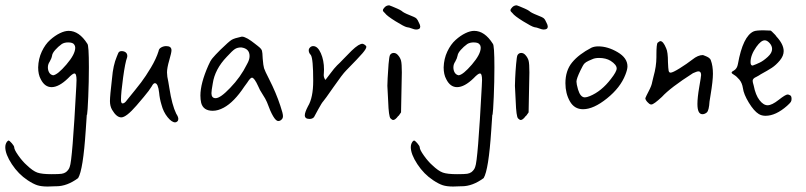

<svg xmlns="http://www.w3.org/2000/svg" viewBox="-86 -555 2994 713"><path d="M168.9 -440.4Q154.3 -440.4 136.2 -431.6Q118.2 -422.9 100.1 -406.7Q82 -390.6 69.3 -363.8Q56.6 -336.9 55.7 -304.7Q55.7 -278.3 65.4 -260.7Q80.1 -231.4 105.5 -231.4Q132.8 -231.4 167 -264.6Q183.6 -282.2 190.4 -282.2Q198.2 -282.2 198.2 -257.8Q198.2 -249 197.3 -234.4Q182.6 43 172.9 64.5Q169.9 75.2 159.2 84Q152.3 88.9 143.1 90.3Q133.8 91.8 105.5 91.8Q69.3 91.8 52.7 85.9Q36.1 80.1 13.7 58.6Q-2 44.9 -17.6 22.9Q-33.2 1 -33.2 -7.8Q-33.2 -12.7 -42 -22.9Q-50.8 -33.2 -54.7 -33.2Q-54.7 -33.2 -57.6 -31.2Q-60.5 -29.3 -63.5 -22.9Q-66.4 -16.6 -66.4 -8.8Q-66.4 17.6 -42 54.7Q-17.6 91.8 16.6 114.3Q37.1 127.9 52.2 132.8Q67.4 137.7 90.8 137.7Q102.5 137.7 120.1 136.7Q121.1 136.7 123 136.7Q163.1 136.7 204.1 106.4Q222.7 76.2 232.4 -71.3Q235.4 -112.3 236.3 -128.9Q236.3 -128.9 237.3 -128.9Q239.3 -138.7 241.7 -195.3Q244.1 -252 244.1 -304.7Q244.1 -387.7 238.3 -392.6Q208 -440.4 168.9 -440.4ZM167 -397.5Q184.6 -397.5 189.5 -389.6Q193.4 -384.8 193.4 -377.9Q193.4 -353.5 160.6 -315.4Q127.9 -277.3 111.3 -275.4Q101.6 -277.3 96.7 -285.6Q91.8 -293.9 91.8 -304.7Q91.8 -316.4 98.6 -326.2Q105.5 -337.9 107.4 -348.6Q108.4 -357.4 119.1 -369.6Q129.9 -381.8 143.6 -391.6Q153.3 -397.5 167 -397.5Z M534.2 -286.1Q534.2 -302.7 542.5 -331.1Q550.8 -359.4 550.8 -368.2Q550.8 -383.8 531.2 -383.8Q521.5 -383.8 512.7 -378.9Q503.9 -374 502.9 -365.2Q494.1 -336.9 474.6 -304.2Q455.1 -271.5 438 -249Q420.9 -226.6 385.7 -183.6Q377 -170.9 369.1 -170.9Q363.3 -170.9 363.3 -184.6Q363.3 -210 371.1 -266.6Q378.9 -323.2 385.7 -340.8Q386.7 -342.8 386.7 -347.7Q386.7 -355.5 380.9 -360.4Q375 -365.2 365.2 -365.2Q355.5 -365.2 352.5 -356.4Q350.6 -352.5 347.7 -344.7Q334 -312.5 330.1 -264.6Q322.3 -198.2 322.3 -179.7Q322.3 -161.1 330.1 -147.5Q346.7 -119.1 364.3 -119.1Q382.8 -119.1 420.9 -163.1Q426.8 -169.9 447.8 -194.8Q468.8 -219.7 477.5 -234.4Q483.4 -246.1 489.3 -246.1Q501 -246.1 504.9 -210.9Q506.8 -188.5 513.7 -166Q520.5 -139.6 536.1 -120.1Q551.8 -100.6 564.5 -100.6Q568.4 -100.6 572.3 -104Q576.2 -107.4 576.2 -113.3Q576.2 -121.1 568.4 -132.8Q552.7 -165 543 -227.5Q540 -242.2 539.1 -251Q534.2 -271.5 534.2 -286.1Z M964.8 -124Q964.8 -133.8 955.1 -162.1Q939.5 -210 913.1 -261.7Q897.5 -292 894.5 -301.8Q891.6 -311.5 889.6 -336.9Q888.7 -361.3 886.7 -367.2Q884.8 -373 877.9 -378.9Q877 -379.9 870.1 -385.3Q863.3 -390.6 858.9 -394Q854.5 -397.5 847.2 -402.8Q839.8 -408.2 834.5 -411.1Q829.1 -414.1 823.2 -416.5Q817.4 -418.9 813.5 -418.9Q812.5 -418.9 811.5 -418.9Q784.2 -413.1 774.4 -407.2Q764.6 -401.4 732.4 -370.1Q711.9 -349.6 703.1 -338.9Q694.3 -328.1 687.5 -311.5Q658.2 -245.1 658.2 -200.2Q658.2 -185.5 661.1 -172.9Q668.9 -143.6 704.1 -143.6Q723.6 -143.6 745.1 -155.3Q783.2 -175.8 821.3 -233.4Q825.2 -238.3 832 -248Q843.8 -266.6 849.6 -266.6Q858.4 -266.6 873 -234.4Q877.9 -221.7 889.2 -204.6Q900.4 -187.5 905.3 -175.8Q930.7 -105.5 947.3 -105.5Q949.2 -105.5 952.6 -106.4Q956.1 -107.4 960.4 -111.8Q964.8 -116.2 964.8 -124ZM699.2 -209Q699.2 -217.8 704.1 -245.1Q711.9 -297.9 755.9 -343.8Q777.3 -367.2 786.6 -373Q795.9 -378.9 809.6 -378.9Q809.6 -378.9 809.6 -378.9Q840.8 -375 840.8 -346.7Q840.8 -333 831.1 -316.4Q807.6 -268.6 768.6 -228.5Q732.4 -190.4 714.8 -190.4Q699.2 -190.4 699.2 -209Z M1116.2 -276.4Q1116.2 -278.3 1116.7 -284.2Q1117.2 -290 1117.2 -296.9Q1117.2 -331.1 1105.5 -357.4Q1093.8 -383.8 1077.1 -383.8Q1070.3 -383.8 1065.4 -378.9Q1060.5 -374 1060.5 -368.2Q1060.5 -358.4 1068.4 -350.6Q1077.1 -336.9 1077.1 -254.9Q1077.1 -192.4 1057.6 -160.2Q1045.9 -137.7 1045.9 -127Q1045.9 -113.3 1063.5 -113.3Q1074.2 -113.3 1080.1 -120.1Q1082 -124 1095.7 -148.9Q1109.4 -173.8 1114.3 -178.7Q1119.1 -183.6 1152.3 -231.4Q1185.5 -279.3 1199.2 -293Q1246.1 -340.8 1260.3 -357.4Q1274.4 -374 1274.4 -380.9Q1274.4 -384.8 1268.6 -388.7Q1262.7 -392.6 1258.8 -392.6Q1254.9 -392.6 1244.1 -386.7Q1233.4 -379.9 1219.7 -366.7Q1206.1 -353.5 1189.9 -336.4Q1173.8 -319.3 1166 -312.5Q1155.3 -301.8 1141.6 -283.2Q1127.9 -264.6 1123 -258.8H1122.1Q1122.1 -258.8 1122.1 -258.8Q1122.1 -258.8 1120.6 -260.7Q1119.1 -262.7 1117.7 -267.1Q1116.2 -271.5 1116.2 -276.4Z M1343.8 -505.9Q1350.6 -496.1 1382.8 -476.1Q1415 -456.1 1424.8 -454.1Q1433.6 -453.1 1443.4 -449.2Q1453.1 -445.3 1459 -445.3Q1474.6 -445.3 1474.6 -456.1Q1474.6 -461.9 1469.7 -470.7Q1464.8 -482.4 1460 -486.8Q1455.1 -491.2 1434.6 -499Q1412.1 -507.8 1405.3 -514.6Q1399.4 -518.6 1389.6 -522.9Q1379.9 -527.3 1370.1 -531.2Q1360.4 -535.2 1359.4 -535.2Q1349.6 -535.2 1342.8 -528.3Q1335.9 -521.5 1335.9 -516.6Q1335.9 -512.7 1343.8 -505.9ZM1391.6 -350.6Q1384.8 -358.4 1376 -358.4Q1367.2 -358.4 1362.3 -350.6Q1359.4 -345.7 1356.9 -316.9Q1354.5 -288.1 1353.5 -264.6Q1352.5 -241.2 1352.5 -236.3Q1352.5 -227.5 1355.5 -178.7Q1357.4 -122.1 1364.3 -115.2Q1370.1 -109.4 1374 -109.4Q1381.8 -109.4 1392.6 -124Q1393.6 -123 1403.3 -137.7Q1406.2 -267.6 1406.2 -286.1Q1406.2 -318.4 1403.3 -329.6Q1400.4 -340.8 1391.6 -350.6Z M1674.8 -440.4Q1660.2 -440.4 1642.1 -431.6Q1624 -422.9 1606 -406.7Q1587.9 -390.6 1575.2 -363.8Q1562.5 -336.9 1561.5 -304.7Q1561.5 -278.3 1571.3 -260.7Q1585.9 -231.4 1611.3 -231.4Q1638.7 -231.4 1672.9 -264.6Q1689.5 -282.2 1696.3 -282.2Q1704.1 -282.2 1704.1 -257.8Q1704.1 -249 1703.1 -234.4Q1688.5 43 1678.7 64.5Q1675.8 75.2 1665 84Q1658.2 88.9 1648.9 90.3Q1639.6 91.8 1611.3 91.8Q1575.2 91.8 1558.6 85.9Q1542 80.1 1519.5 58.6Q1503.9 44.9 1488.3 22.9Q1472.7 1 1472.7 -7.8Q1472.7 -12.7 1463.9 -22.9Q1455.1 -33.2 1451.2 -33.2Q1451.2 -33.2 1448.2 -31.2Q1445.3 -29.3 1442.4 -22.9Q1439.5 -16.6 1439.5 -8.8Q1439.5 17.6 1463.9 54.7Q1488.3 91.8 1522.5 114.3Q1543 127.9 1558.1 132.8Q1573.2 137.7 1596.7 137.7Q1608.4 137.7 1626 136.7Q1627 136.7 1628.9 136.7Q1668.9 136.7 1710 106.4Q1728.5 76.2 1738.3 -71.3Q1741.2 -112.3 1742.2 -128.9Q1742.2 -128.9 1743.2 -128.9Q1745.1 -138.7 1747.6 -195.3Q1750 -252 1750 -304.7Q1750 -387.7 1744.1 -392.6Q1713.9 -440.4 1674.8 -440.4ZM1672.9 -397.5Q1690.4 -397.5 1695.3 -389.6Q1699.2 -384.8 1699.2 -377.9Q1699.2 -353.5 1666.5 -315.4Q1633.8 -277.3 1617.2 -275.4Q1607.4 -277.3 1602.5 -285.6Q1597.7 -293.9 1597.7 -304.7Q1597.7 -316.4 1604.5 -326.2Q1611.3 -337.9 1613.3 -348.6Q1614.3 -357.4 1625 -369.6Q1635.7 -381.8 1649.4 -391.6Q1659.2 -397.5 1672.9 -397.5Z M1817.4 -505.9Q1824.2 -496.1 1856.4 -476.1Q1888.7 -456.1 1898.4 -454.1Q1907.2 -453.1 1917 -449.2Q1926.8 -445.3 1932.6 -445.3Q1948.2 -445.3 1948.2 -456.1Q1948.2 -461.9 1943.4 -470.7Q1938.5 -482.4 1933.6 -486.8Q1928.7 -491.2 1908.2 -499Q1885.7 -507.8 1878.9 -514.6Q1873 -518.6 1863.3 -522.9Q1853.5 -527.3 1843.8 -531.2Q1834 -535.2 1833 -535.2Q1823.2 -535.2 1816.4 -528.3Q1809.6 -521.5 1809.6 -516.6Q1809.6 -512.7 1817.4 -505.9ZM1865.2 -350.6Q1858.4 -358.4 1849.6 -358.4Q1840.8 -358.4 1835.9 -350.6Q1833 -345.7 1830.6 -316.9Q1828.1 -288.1 1827.1 -264.6Q1826.2 -241.2 1826.2 -236.3Q1826.2 -227.5 1829.1 -178.7Q1831.1 -122.1 1837.9 -115.2Q1843.8 -109.4 1847.7 -109.4Q1855.5 -109.4 1866.2 -124Q1867.2 -123 1877 -137.7Q1879.9 -267.6 1879.9 -286.1Q1879.9 -318.4 1877 -329.6Q1874 -340.8 1865.2 -350.6Z M2135.7 -382.8Q2121.1 -382.8 2110.4 -377.9Q2063.5 -353.5 2038.6 -323.2Q2013.7 -293 2013.7 -246.1Q2013.7 -208 2030.3 -178.7Q2046.9 -149.4 2079.1 -149.4Q2118.2 -149.4 2168 -189.5Q2217.8 -229.5 2236.3 -277.3Q2244.1 -296.9 2244.1 -308.6Q2244.1 -339.8 2207.5 -361.3Q2170.9 -382.8 2135.7 -382.8ZM2182.6 -261.7Q2147.5 -215.8 2104.5 -198.2Q2092.8 -193.4 2085.9 -193.4Q2069.3 -193.4 2060.5 -222.7Q2054.7 -243.2 2054.7 -252Q2054.7 -262.7 2069.3 -293Q2079.1 -313.5 2084 -318.8Q2088.9 -324.2 2099.6 -329.1Q2107.4 -332 2113.3 -335Q2123 -339.8 2138.7 -339.8Q2164.1 -339.8 2181.6 -329.1Q2204.1 -314.5 2204.1 -300.8Q2204.1 -289.1 2182.6 -261.7Z M2394.5 -324.2Q2394.5 -362.3 2387.7 -376Q2377 -402.3 2366.2 -402.3Q2363.3 -402.3 2356.4 -396.5Q2351.6 -392.6 2351.6 -350.6Q2351.6 -346.7 2351.6 -342.8Q2351.6 -308.6 2340.8 -270.5Q2337.9 -256.8 2335.9 -250Q2334 -237.3 2323.2 -216.8Q2312.5 -196.3 2310.5 -190.4Q2310.5 -184.6 2317.9 -176.3Q2325.2 -168 2331.1 -167H2333Q2341.8 -167 2372.1 -195.3Q2403.3 -229.5 2487.3 -283.2Q2502 -290 2507.8 -290Q2517.6 -290 2517.6 -276.4Q2517.6 -271.5 2510.7 -231.9Q2503.9 -192.4 2503.9 -168.9Q2503.9 -130.9 2522.5 -130.9Q2531.2 -130.9 2539.1 -137.7Q2546.9 -145.5 2548.8 -177.7Q2549.8 -185.5 2552.7 -202.1Q2561.5 -254.9 2561.5 -281.2Q2561.5 -310.5 2553.7 -331.1Q2551.8 -336.9 2545.9 -340.8Q2540 -344.7 2533.2 -347.2Q2526.4 -349.6 2524.4 -350.6Q2505.9 -350.6 2485.4 -334Q2463.9 -317.4 2438 -301.3Q2412.1 -285.2 2404.3 -285.2Q2398.4 -285.2 2397 -292.5Q2395.5 -299.8 2394.5 -324.2Z M2838.9 -204.1Q2831.1 -204.1 2805.7 -184.1Q2780.3 -164.1 2764.6 -164.1Q2749 -164.1 2734.4 -183.1Q2719.7 -202.1 2712.9 -237.3Q2709 -250 2709 -254.9Q2709 -263.7 2722.7 -269.5Q2732.4 -274.4 2739.3 -279.3Q2764.6 -293 2780.3 -303.2Q2795.9 -313.5 2810.1 -330.6Q2824.2 -347.7 2824.2 -365.2Q2824.2 -390.6 2796.9 -419.9Q2796.9 -420.9 2791.5 -426.8Q2786.1 -432.6 2780.8 -437.5Q2775.4 -442.4 2775.4 -441.4Q2749 -442.4 2749 -442.4Q2721.7 -442.4 2712.9 -438.5Q2672.9 -420.9 2654.3 -317.4Q2651.4 -300.8 2640.6 -293.9Q2630.9 -289.1 2630.9 -285.2Q2630.9 -282.2 2640.1 -276.9Q2649.4 -271.5 2659.7 -259.3Q2669.9 -247.1 2672.9 -227.5Q2675.8 -205.1 2694.8 -173.8Q2713.9 -142.6 2731.4 -131.8Q2742.2 -125 2756.8 -125Q2794.9 -125 2836.9 -162.1Q2847.7 -171.9 2850.6 -176.3Q2853.5 -180.7 2853.5 -187.5Q2853.5 -199.2 2847.7 -201.2Q2842.8 -204.1 2838.9 -204.1ZM2753.9 -405.3Q2762.7 -405.3 2772 -395Q2781.2 -384.8 2781.2 -373Q2781.2 -358.4 2765.1 -343.8Q2749 -329.1 2735.8 -322.8Q2722.7 -316.4 2709 -311.5Q2701.2 -311.5 2701.2 -324.2Q2701.2 -350.6 2722.7 -380.9Q2740.2 -405.3 2753.9 -405.3Z"/></svg>

Font: 辰宇落雁體 Thin Monospaced
Style: Regular
Weight: 100
Designer: Written by Liu, Wei-Chen; Created by Wang, Li-Yu.
Version: Version 1.000